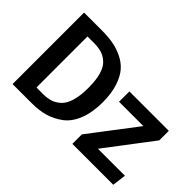

<svg xmlns="http://www.w3.org/2000/svg" viewBox="-114 -1002 1312 1312"><g transform="rotate(45 542.5 -345.5)"><path d="M251 -691Q310 -691 358 -683Q406 -675 453.5 -652.5Q501 -630 533 -593Q565 -556 585 -494Q605 -432 605 -349Q605 -249 576.5 -177.5Q548 -106 498 -69Q448 -32 392 -16Q336 0 269 0H81V-691ZM274 -592H213V-99H278Q320 -99 351.5 -110Q383 -121 410 -147Q437 -173 451.5 -224Q466 -275 466 -349Q466 -424 451 -474Q436 -524 407.5 -549Q379 -574 348 -583Q317 -592 274 -592ZM1062 -529V-437L806 -100H1067L1054 0H659V-92L916 -429H681V-529Z"/></g></svg>

Font: FiraGO Medium
Style: Regular
Weight: 500
Designer: bBox Type
Foundry: bBox Type GmbH
Version: Version 1.001;PS 001.001;hotconv 1.0.88;makeotf.lib2.5.64775